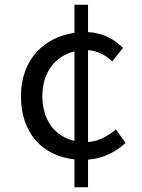

<svg xmlns="http://www.w3.org/2000/svg" viewBox="-20 -750 595 807"><path d="M293 -158C209 -177 158 -247 158 -346C158 -444 210 -514 293 -534ZM467 -206C436 -180 397 -156 350 -153V-539C389 -537 423 -519 452 -492L497 -549C462 -583 415 -612 350 -615V-730H293V-612C167 -594 68 -501 68 -346C68 -189 159 -95 293 -80V37H350V-79C409 -83 464 -109 508 -149Z"/></svg>

Font: Noto Sans Mono CJK SC Regular
Style: Regular
Weight: 400
Designer: Ryoko NISHIZUKA (kana & ideographs); Paul D. Hunt (Latin, Greek & Cyrillic); Wenlong ZHANG (bopomofo); Sandoll Communica
Foundry: Adobe Systems Incorporated
Version: Version 1.005;PS 1.005;hotconv 1.0.96;makeotf.lib2.5.65012